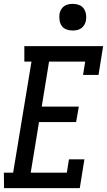

<svg xmlns="http://www.w3.org/2000/svg" viewBox="-36 -974 556 994"><path d="M-15 0 -16 -80H32L127 -655H90V-735H498L474 -586H394L405 -655H218L180 -422H372L358 -342H166L123 -80H310L321 -149H401L377 0ZM340 -816Q324 -816 308.5 -821.5Q293 -827 284 -839.5Q275 -852 272.5 -868.5Q270 -885 272 -902Q274 -913 280 -924Q286 -935 296 -942Q306 -949 317.5 -951.5Q329 -954 341 -954Q357 -954 372.5 -948.5Q388 -943 397 -930.5Q406 -918 409 -901.5Q412 -885 409 -868Q407 -857 401 -846Q395 -835 385 -828Q375 -821 363.5 -818.5Q352 -816 340 -816Z"/></svg>

Font: Iosevka Curly Slab Medium
Style: Italic
Weight: 500
Italic angle: -9°
Monospace: yes
Designer: Belleve Invis
Foundry: Belleve Invis
Version: Version 22.1.2; ttfautohint (v1.8.4)